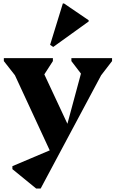

<svg xmlns="http://www.w3.org/2000/svg" viewBox="-20 -829 664 1100"><path d="M286 78 46 -440H96V-359L2 -479V-496H283V-479L218 -378H204V-467L382 -86L353 -71L465 -486V-390H457L389 -479V-496H622V-479L532 -362V-440H582L213 251H187L51 140V123L292 21ZM285 -560 267 -572 340 -809H347L488 -713V-706Z"/></svg>

Font: Platypi Light
Style: Bold
Weight: 700
Version: Version 1.200